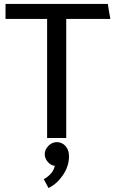

<svg xmlns="http://www.w3.org/2000/svg" viewBox="-20 -700 588 974"><path d="M540 -604H316V0H219V-604H8V-680H527Q530 -661 533 -642Q536 -623 540 -604ZM269 21Q294 21 312 40.5Q330 60 330 93Q330 143 299.5 188Q269 233 226 254L202 209Q221 199 237 182Q253 165 258 141Q239 140 223 122Q207 104 207 82Q207 59 225.5 40Q244 21 269 21Z"/></svg>

Font: Palanquin Medium
Style: Regular
Weight: 500
Designer: Pria Ravichandran
Version: Version 1.0.4